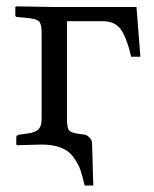

<svg xmlns="http://www.w3.org/2000/svg" viewBox="-20 -451 481 599"><path d="M109.9 0 33.2 2 30.8 0V-22.9Q30.8 -28.8 39.1 -30.8L64 -34.2Q88.9 -37.1 99.4 -47.1Q109.9 -57.1 109.9 -79.1V-347.2Q109.9 -375 102.5 -383.5Q95.2 -392.1 65.9 -395L34.2 -397.9Q28.3 -397.9 27.8 -402.8V-429.2L30.8 -431.2L148.9 -429.2H405.8L418 -273.9H389.2Q377 -328.1 358.9 -356.4Q340.8 -384.8 300.8 -384.8H189V-78.1Q189 -51.3 196 -43.7Q203.1 -36.1 227.1 -33.2L245.1 -30.8Q251 -29.8 258.5 -22.5Q266.1 -15.1 267.1 -6.8L271 127.9H244.1Q237.3 98.1 231.2 80.1Q225.1 62 210.4 41Q195.8 20 170.9 10Q146 0 109.9 0Z"/></svg>

Font: Linux Libertine O
Style: Regular
Weight: 400
Designer: Philipp H. Poll
Foundry: Philipp H. Poll
Version: Version 5.3.0